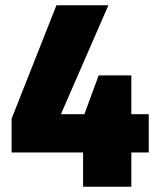

<svg xmlns="http://www.w3.org/2000/svg" viewBox="-20 -708 602 728"><path d="M295 0V-130H24V-258L194 -688H391L211 -275H300L354 -422H478V-275H544V-130H478V0Z"/></svg>

Font: Saira Semi Condensed ExtraBold
Style: Regular
Weight: 800
Width: 4
Designer: Hector Gatti with collaboration of the Omnibus-Type team
Foundry: Omnibus-Type
Version: Version 1.001; ttfautohint (v1.8)